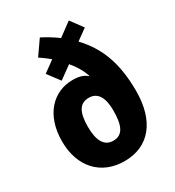

<svg xmlns="http://www.w3.org/2000/svg" viewBox="-186 -877 908 996"><g transform="rotate(-30 268.5 -378.5)"><path d="M206 -766 146 -680C167 -666 186 -652 205 -636L138 -587L192 -515L268 -570C296 -537 316 -504 329 -466L326 -465C307 -482 280 -490 242 -490C127 -490 36 -400 36 -241C36 -88 127 10 267 10C414 10 500 -96 500 -276C500 -448 454 -557 369 -647L434 -694L380 -767L300 -708C269 -731 237 -750 206 -766ZM269 -368C324 -368 347 -321 347 -248C347 -157 326 -111 269 -111C213 -111 190 -160 190 -240C190 -327 214 -368 269 -368Z"/></g></svg>

Font: Noto Sans Malayalam Condensed ExtraBold
Style: Regular
Weight: 800
Width: 3
Designer: Jelle Bosma - Monotype Design Team
Foundry: Monotype Imaging Inc.
Version: Version 2.104